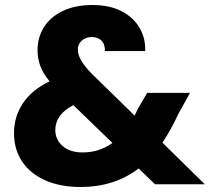

<svg xmlns="http://www.w3.org/2000/svg" viewBox="-20 -736 838 767"><path d="M599 0 534 -63Q437 11 302 11Q221 11 161 -15.5Q101 -42 68.5 -90.5Q36 -139 36 -204Q36 -270 71.5 -323.5Q107 -377 178 -411Q152 -443 141 -472.5Q130 -502 130 -537Q130 -587 156 -628Q182 -669 231.5 -692.5Q281 -716 349 -716Q418 -716 466 -691Q514 -666 538 -624Q562 -582 560 -532H399Q400 -559 385.5 -573.5Q371 -588 347 -588Q323 -588 307 -574Q291 -560 291 -538Q291 -517 304.5 -494Q318 -471 347 -441L518 -274Q520 -279 523.5 -286Q527 -293 531 -302L568 -365H739L691 -278Q664 -219 629 -166L798 0ZM310 -127Q377 -127 429 -165L273 -316Q201 -279 201 -216Q201 -178 230.5 -152.5Q260 -127 310 -127Z"/></svg>

Font: MSTAGE
Style: Bold
Weight: 700
Designer: Ninad Kale (Devanagari), Jonny Pinhorn (Latin)
Foundry: Indian Type Foundry
Version: 4.004